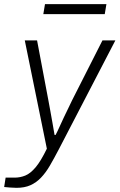

<svg xmlns="http://www.w3.org/2000/svg" viewBox="-50 -720 574 922"><path d="M29 182Q15 182 -2.5 180.5Q-20 179 -30 178L-23 133H20Q47 133 71.5 123Q96 113 121 83.5Q146 54 175 -6L69 -526H128L182 -240Q186 -219 191.5 -188.5Q197 -158 202.5 -127Q208 -96 212 -72H217Q226 -89 236 -111.5Q246 -134 257 -157Q268 -180 278.5 -201.5Q289 -223 296 -238L442 -526H504L233 -4Q210 40 190 74.5Q170 109 147 133Q124 157 96 169.5Q68 182 29 182ZM158 -652 166 -700H461L453 -652Z"/></svg>

Font: Archivo SemiBold ExtraLight
Style: Italic
Weight: 250
Italic angle: -10°
Version: Version 2.001